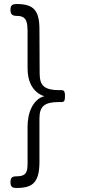

<svg xmlns="http://www.w3.org/2000/svg" viewBox="-20 -778 421 954"><path d="M62 156Q51 156 44.5 153.5Q38 151 35 144.5Q32 138 32 127Q32 116 35 109.5Q38 103 45 100.5Q52 98 63 98Q84 98 96 92Q108 86 112.5 72.5Q117 59 117 37V-151Q117 -173 121.5 -197Q126 -221 136 -242Q146 -263 162 -278.5Q178 -294 200 -300Q178 -307 162 -321Q146 -335 136 -353.5Q126 -372 121.5 -393.5Q117 -415 117 -437V-625Q117 -653 112 -669Q107 -685 95.5 -692Q84 -699 63 -699Q52 -699 45 -702Q38 -705 35 -711.5Q32 -718 32 -729Q32 -740 35 -746.5Q38 -753 45 -755.5Q52 -758 63 -758Q95 -758 116.5 -751.5Q138 -745 151 -730.5Q164 -716 170 -692Q176 -668 176 -633L177 -413Q177 -390 182 -374Q187 -358 198.5 -348.5Q210 -339 228.5 -334.5Q247 -330 274 -330H287Q293 -330 296.5 -327Q300 -324 301.5 -317.5Q303 -311 303 -300Q303 -284 299.5 -277.5Q296 -271 286 -271H271Q245 -271 226.5 -266.5Q208 -262 197 -252.5Q186 -243 181 -227.5Q176 -212 176 -189V27Q176 63 170 87.5Q164 112 151 127.5Q138 143 116 149.5Q94 156 62 156Z"/></svg>

Font: Fredoka Light
Style: Regular
Weight: 300
Designer: Ben Nathan
Foundry: Milena B. Brandão, Ben Nathan
Version: Version 2.001